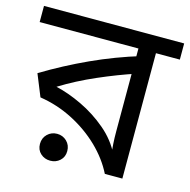

<svg xmlns="http://www.w3.org/2000/svg" viewBox="-105 -716 807 815"><g transform="rotate(15 298.0 -308.0)"><path d="M606 -622V-551H501V0H424Q394 -60 341.5 -110.5Q289 -161 221 -196Q153 -231 76 -243L37 -339Q133 -397 235.5 -444Q338 -491 447 -524L424 -482V-551H-10V-622ZM424 -474 445 -446Q369 -421 285 -384.5Q201 -348 130 -304Q184 -292 245 -263Q306 -234 358 -190Q410 -146 438 -88H429Q427 -111 425.5 -134Q424 -157 424 -189ZM185 6Q160 6 142.5 -10Q125 -26 125 -52Q125 -78 142.5 -95Q160 -112 185 -112Q210 -112 227.5 -95Q245 -78 245 -52Q245 -26 227.5 -10Q210 6 185 6Z"/></g></svg>

Font: bangla15
Style: Regular
Weight: 400
Designer: Jelle Bosma - Monotype Design Team
Foundry: Monotype Imaging Inc.
Version: Version 2.006